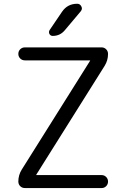

<svg xmlns="http://www.w3.org/2000/svg" viewBox="-20 -999 655 997"><path d="M447.3 -682.6Q448.2 -683.6 448.2 -684.6Q448.2 -685.5 447.3 -685.5H109.4Q94.7 -685.5 85 -695.3Q75.2 -705.1 75.2 -719.2Q75.2 -733.4 85 -743.2Q94.7 -752.9 109.4 -752.9H507.8Q521.5 -752.9 531.2 -743.2Q541 -733.4 541 -718.8Q541 -685.5 523.4 -657.2L168.9 -92.8Q168 -91.8 168 -90.8Q168 -89.8 168.9 -89.8H507.8Q521.5 -89.8 531.2 -80.1Q541 -70.3 541 -56.2Q541 -42 531.2 -32.2Q521.5 -22.5 507.8 -22.5H109.4Q94.7 -22.5 85 -32.2Q75.2 -42 75.2 -56.6Q75.2 -89.8 92.8 -118.2ZM380.9 -979.5Q395.5 -979.5 402.3 -965.8Q405.3 -960 405.3 -955.1Q405.3 -947.3 399.4 -940.4L316.4 -841.8Q292 -812.5 253.9 -812.5Q242.2 -812.5 236.3 -823.2Q234.4 -828.1 234.4 -833Q234.4 -837.9 238.3 -843.8L301.8 -937.5Q330.1 -979.5 380.9 -979.5Z"/></svg>

Font: Gen Jyuu Gothic P Normal
Style: Regular
Weight: 300
Designer: [Source Han Sans]
Ryoko NISHIZUKA  (kana & ideographs); Paul D. Hunt (Latin, Greek & Cyrillic); Wenlong ZHANG  (bopomofo
Version: Version 1.002.20150607